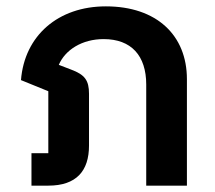

<svg xmlns="http://www.w3.org/2000/svg" viewBox="-20 -584 676 604"><path d="M79 0H132C220 0 260 -46 260 -126V-289C260 -331 247 -349 204 -365L165 -380C185 -427 238 -461 306 -461C393 -461 440 -409 440 -318V0H568V-335C568 -473 473 -564 313 -564C163 -564 57 -472 46 -332L132 -297V-102H79Z"/></svg>

Font: IBM Plex Thai SemiBold
Style: Regular
Weight: 600
Designer: Mike Abbink, Paul van der Laan, Pieter van Rosmalen, Ben Mitchell, Mark Frömberg
Foundry: Bold Monday
Version: Version 1.0